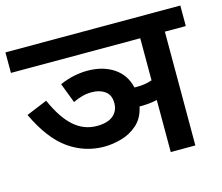

<svg xmlns="http://www.w3.org/2000/svg" viewBox="-91 -741 992 859"><g transform="rotate(-15 405.0 -311.0)"><path d="M204 -420Q238 -435 270.5 -441.5Q303 -448 332 -448Q404 -448 453.5 -415Q503 -382 517 -321Q524 -321 532 -321Q551 -321 567.5 -324Q584 -327 599 -332V-527H0V-622H810V-527H713V0H599V-241Q564 -233 523 -233Q520 -233 517 -233Q506 -181 473 -152Q440 -123 398.5 -111.5Q357 -100 319 -100Q229 -100 154.5 -152.5Q80 -205 23 -326L120 -366Q158 -280 204.5 -239Q251 -198 311 -198Q361 -198 386.5 -219.5Q412 -241 412 -277Q412 -315 387.5 -332.5Q363 -350 327 -350Q303 -350 282.5 -344.5Q262 -339 239 -328Z"/></g></svg>

Font: Noto Sans Devanagari UI SemiBold
Style: Regular
Weight: 600
Designer: Jelle Bosma - Monotype Design Team
Foundry: Monotype Imaging Inc.
Version: Version 2.003; ttfautohint (v1.8.4.7-5d5b)